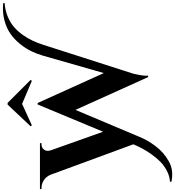

<svg xmlns="http://www.w3.org/2000/svg" viewBox="2 -1022 1164 1275"><g transform="rotate(-90 583.5 -384.0)"><path d="M736.3 -275.9 851.6 -679.2Q863.3 -719.7 881.3 -757.3Q899.4 -794.9 929.7 -832.5Q960 -870.1 997.3 -896.2Q1034.7 -922.4 1087.4 -936.3Q1140.1 -950.2 1200.7 -944.3V-934.6Q1153.3 -931.6 1112.3 -914.6Q1071.3 -897.5 1042.5 -872.8Q1013.7 -848.1 989.7 -814Q965.8 -779.8 950.9 -747.8Q936 -715.8 924.3 -679.2L736.3 -93.3Q733.9 -86.4 730.7 -74.7Q727.5 -63 722.4 -33.2Q717.3 -3.4 718.8 18.1H709.5L491.7 -464.4L313.5 -41.5Q303.2 -15.6 288.3 11Q273.4 37.6 252.2 65.9Q231 94.2 205.6 116.5Q180.2 138.7 149.7 155.8Q119.1 172.9 85.7 176.8Q52.2 180.7 14.2 172.9L15.1 163.1Q51.8 161.1 86.4 143.1Q121.1 125 147.2 99.4Q173.3 73.7 197.3 39.8Q221.2 5.9 236.1 -22.5Q251 -50.8 263.2 -80.1L60.1 -632.3Q46.9 -661.1 22.9 -675.5Q-1 -689.9 -25.9 -689.9H-34.2V-700.2H271V-689.9H262.2Q240.7 -689.9 227.5 -672.6Q214.4 -655.3 223.6 -627.4L346.7 -280.8L527.8 -715.8L537.6 -715.3ZM526.9 -915 382.8 -762.2 389.2 -753.9 531.7 -818.8 684.6 -753.9 690.9 -762.2 538.1 -915Z"/></g></svg>

Font: Cinzel Decorative Bold
Style: Regular
Weight: 700
Designer: Natanael Gama
Version: Version 1.001;PS 001.001;hotconv 1.0.56;makeotf.lib2.0.21325